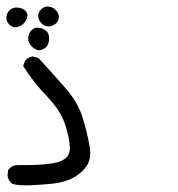

<svg xmlns="http://www.w3.org/2000/svg" viewBox="-24 -410 544 588"><path d="M137.7 152.3Q110.4 155.3 73.7 157.2Q37.1 159.2 13.7 153.3Q1 143.6 -1 127L1 110.4Q11.7 96.7 26.4 95.7Q125 96.7 158.2 85Q191.4 73.2 189.9 41.5Q188.5 9.8 174.3 -31.7Q160.2 -73.2 119.1 -115.7Q78.1 -158.2 46.9 -208L52.7 -223.6Q61.5 -235.4 77.1 -237.3L93.8 -232.4Q134.8 -187.5 175.3 -141.6Q215.8 -95.7 230.5 -45.4Q245.1 4.9 251 42Q256.8 79.1 238.3 102.5Q219.7 126 193.4 137.7Q167 149.4 137.7 152.3ZM94.7 -255.9Q82 -258.8 72.3 -268.6Q62.5 -278.3 62.5 -293Q62.5 -307.6 73.2 -317.9Q84 -328.1 99.6 -324.2Q115.2 -320.3 121.6 -311Q127.9 -301.8 126 -286.1Q124 -270.5 115.2 -263.7Q106.4 -256.8 94.7 -255.9ZM21.5 -326.2Q10.7 -328.1 2.9 -336.4Q-4.9 -344.7 -4.4 -357.4Q-3.9 -370.1 6.3 -379.4Q16.6 -388.7 31.7 -386.7Q46.9 -384.8 54.7 -376Q62.5 -367.2 59.1 -356Q55.7 -344.7 46.9 -336.4Q38.1 -328.1 21.5 -326.2ZM124 -329.1Q110.4 -330.1 101.6 -340.3Q92.8 -350.6 92.8 -361.8Q92.8 -373 103 -382.3Q113.3 -391.6 126.5 -389.6Q139.6 -387.7 148.4 -377.4Q157.2 -367.2 156.2 -356Q155.3 -344.7 146 -336.9Q136.7 -329.1 124 -329.1Z"/></svg>

Font: NaikaiFont
Style: Regular
Weight: 400
Version: Version 1.67